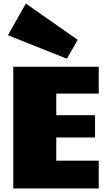

<svg xmlns="http://www.w3.org/2000/svg" viewBox="-20 -1065 613 1085"><path d="M55 0V-688H538V-536H298V-414H517V-288H298V-157H538V0ZM358 -733 25 -866 126 -1045 419 -840Z"/></svg>

Font: Paytone One
Style: Regular
Weight: 400
Designer: Vernon Adams
Foundry: Vernon Adams
Version: Version 1.002; ttfautohint (v1.8.4.7-5d5b);gftools[0.9.23]